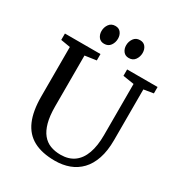

<svg xmlns="http://www.w3.org/2000/svg" viewBox="-218 -1097 1169 1251"><g transform="rotate(30 367.0 -471.0)"><path d="M380 8Q282.5 8 219.2 -26Q156 -60 125.2 -130.8Q94.5 -201.5 94.5 -311V-683L23 -695V-743H290.5V-695L205 -682.5V-300Q205 -229 218.2 -180Q231.5 -131 256 -101Q280.5 -71 315 -57.8Q349.5 -44.5 392 -44.5Q453 -44.5 493.5 -74Q534 -103.5 554.2 -159.8Q574.5 -216 574.5 -296.5V-682L491 -695V-743H720V-695L647.5 -683V-302Q647.5 -220.5 627.5 -161.8Q607.5 -103 571.5 -65.5Q535.5 -28 486.8 -10Q438 8 380 8ZM276 -812.5Q250 -812.5 235.5 -831.2Q221 -850 221 -876.5Q221 -905 237.2 -927.8Q253.5 -950.5 283.5 -950.5H284.5Q311 -950.5 325.2 -931.8Q339.5 -913 339.5 -886.5Q339.5 -857.5 323.5 -835Q307.5 -812.5 277 -812.5ZM461.5 -812.5Q435.5 -812.5 421 -831.2Q406.5 -850 406.5 -876.5Q406.5 -905 422.8 -927.8Q439 -950.5 469 -950.5H470Q496.5 -950.5 510.8 -931.8Q525 -913 525 -886.5Q525 -857.5 509 -835Q493 -812.5 462.5 -812.5Z"/></g></svg>

Font: Merriweather 28pt
Style: Regular
Weight: 400
Version: Version 2.100